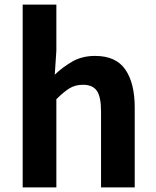

<svg xmlns="http://www.w3.org/2000/svg" viewBox="-20 -818 680 838"><path d="M79 0V-798H226V-597L219 -492Q252 -524 295 -549Q338 -574 395 -574Q486 -574 527 -514.5Q568 -455 568 -349V0H421V-331Q421 -396 402.5 -422Q384 -448 342 -448Q308 -448 282.5 -432Q257 -416 226 -385V0Z"/></svg>

Font: Noto Sans TC Thin
Style: Bold
Weight: 700
Version: Version 2.004-H2;hotconv 1.0.118;makeotfexe 2.5.65603